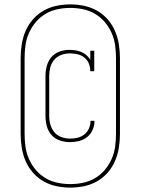

<svg xmlns="http://www.w3.org/2000/svg" viewBox="-20 -777 640 874"><path d="M300 77Q268 77 237 70.5Q206 64 178.5 48.5Q151 33 130 9Q109 -15 96.5 -44Q84 -73 79 -104.5Q74 -136 74 -167V-513Q74 -544 79 -575.5Q84 -607 96.5 -636Q109 -665 130 -689Q151 -713 178.5 -728.5Q206 -744 237 -750.5Q268 -757 300 -757Q332 -757 363 -750.5Q394 -744 421.5 -728.5Q449 -713 470 -689Q491 -665 503.5 -636Q516 -607 521 -575.5Q526 -544 526 -513V-167Q526 -136 521 -104.5Q516 -73 503.5 -44Q491 -15 470 9Q449 33 421.5 48.5Q394 64 363 70.5Q332 77 300 77ZM300 61Q329 61 358 55Q387 49 412.5 34Q438 19 457 -3.5Q476 -26 488 -53Q500 -80 504 -109Q508 -138 508 -167V-513Q508 -542 504 -571Q500 -600 488 -627Q476 -654 457 -676.5Q438 -699 412.5 -714Q387 -729 358 -735Q329 -741 300 -741Q271 -741 242 -735Q213 -729 187.5 -714Q162 -699 143 -676.5Q124 -654 112 -627Q100 -600 96 -571Q92 -542 92 -513V-167Q92 -138 96 -109Q100 -80 112 -53Q124 -26 143 -3.5Q162 19 187.5 34Q213 49 242 55Q271 61 300 61ZM299 -130Q275 -130 252.5 -137.5Q230 -145 214.5 -162.5Q199 -180 193 -203Q187 -226 187 -249V-431Q187 -454 193 -476.5Q199 -499 213.5 -516.5Q228 -534 250.5 -542Q273 -550 295 -550Q309 -550 323 -548Q337 -546 350 -540.5Q363 -535 373.5 -526Q384 -517 391 -505V-546H409V-453H391Q391 -471 384.5 -487.5Q378 -504 364 -515Q350 -526 333 -530Q316 -534 298 -534Q278 -534 259 -527Q240 -520 227 -505Q214 -490 209 -470.5Q204 -451 204 -431V-249Q204 -229 209.5 -209.5Q215 -190 227.5 -175Q240 -160 259.5 -153Q279 -146 299 -146Q316 -146 333 -150Q350 -154 364 -165Q378 -176 385 -192.5Q392 -209 392 -226V-227H410V-226Q410 -205 401.5 -185.5Q393 -166 376.5 -153Q360 -140 339.5 -135Q319 -130 299 -130Z"/></svg>

Font: Iosevka HT Thin Extended
Style: Regular
Weight: 100
Width: 7
Monospace: yes
Designer: Belleve Invis
Foundry: Belleve Invis
Version: Version 32.3.0; ttfautohint (v1.8.4)